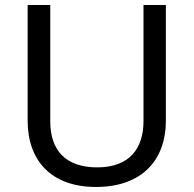

<svg xmlns="http://www.w3.org/2000/svg" viewBox="-20 -734 771 764"><path d="M640 -252V-714H551V-252C551 -144 496 -68 367 -68C242 -68 180 -135 180 -251V-714H90V-254C90 -95 184 10 362 10C551 10 640 -104 640 -252Z"/></svg>

Font: Noto Sans Runic
Style: Regular
Weight: 400
Designer: Monotype Design Team
Foundry: Monotype Imaging Inc.
Version: Version 2.002